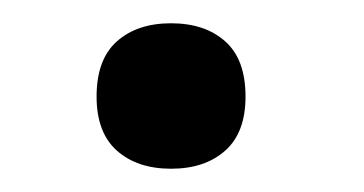

<svg xmlns="http://www.w3.org/2000/svg" viewBox="-20 -428 313 165"><path d="M63 -345Q63 -377 80.5 -392.5Q98 -408 127 -408Q156 -408 173.5 -392.5Q191 -377 191 -345Q191 -314 173.5 -298.5Q156 -283 127 -283Q98 -283 80.5 -298.5Q63 -314 63 -345Z"/></svg>

Font: Noto Sans Oriya Medium
Style: Regular
Weight: 500
Version: Version 2.003